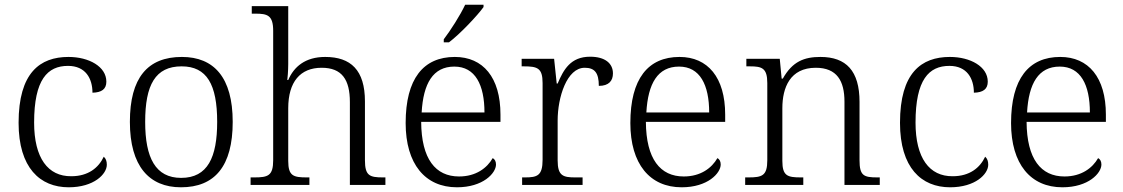

<svg xmlns="http://www.w3.org/2000/svg" viewBox="-20 -786 4772 816"><path d="M272 10C379 10 434 -46 434 -86C434 -101 430 -112 421 -120C399 -73 355 -37 283 -37C184 -36 125 -114 125 -265C125 -448 182 -506 269 -506C344 -506 373 -452 373 -392C412 -393 432 -407 432 -439C432 -503 358 -544 271 -544C150 -544 59 -477 59 -264C59 -73 150 10 272 10Z M749 10C893 10 969 -80 969 -268C969 -457 889 -544 753 -544C607 -544 532 -455 532 -268C532 -80 614 10 749 10ZM750 -30C641 -30 597 -115 597 -268C597 -425 640 -504 752 -504C859 -504 903 -427 903 -268C903 -118 863 -30 750 -30Z M1045 0H1295V-32H1284C1227 -32 1205 -38 1205 -102V-326C1205 -438 1256 -498 1347 -498C1433 -498 1467 -448 1467 -352V0H1618V-32H1608C1551 -32 1531 -39 1531 -105V-355C1531 -488 1471 -544 1362 -544C1277 -544 1229 -502 1205 -446H1201C1202 -451 1205 -486 1205 -514V-760H1050V-728H1065C1117 -728 1141 -721 1141 -655V-105C1141 -39 1119 -32 1061 -32H1045Z M1866 -619V-606H1888C1936 -642 2010 -721 2035 -756V-766H1957C1936 -721 1895 -657 1866 -619ZM1922 10C2033 10 2088 -50 2088 -87C2088 -101 2082 -110 2074 -114C2050 -72 2003 -36 1931 -36C1831 -36 1771 -110 1770 -268H2107V-299C2107 -457 2033 -544 1913 -544C1779 -544 1704 -451 1704 -263C1704 -89 1787 10 1922 10ZM2039 -308H1772C1779 -431 1820 -503 1911 -503C2000 -503 2039 -425 2039 -308Z M2199 0H2456V-32H2425C2374 -32 2350 -38 2350 -104V-274C2350 -372 2389 -498 2465 -498C2507 -498 2525 -477 2525 -421C2568 -421 2585 -443 2585 -474C2585 -517 2551 -545 2488 -545C2405 -545 2375 -490 2350 -431H2346L2335 -536H2197V-504H2206C2264 -504 2286 -497 2286 -433V-107C2286 -39 2263 -32 2211 -32H2199Z M2877 10C2988 10 3043 -50 3043 -87C3043 -101 3037 -110 3029 -114C3005 -72 2958 -36 2886 -36C2786 -36 2726 -110 2725 -268H3062V-299C3062 -457 2988 -544 2868 -544C2734 -544 2659 -451 2659 -263C2659 -89 2742 10 2877 10ZM2994 -308H2727C2734 -431 2775 -503 2866 -503C2955 -503 2994 -425 2994 -308Z M3147 0H3394V-32H3384C3327 -32 3305 -38 3305 -102V-326C3305 -414 3338 -498 3447 -498C3537 -498 3569 -442 3569 -354V0H3719V-32H3709C3651 -32 3633 -39 3633 -105V-353C3633 -485 3576 -544 3467 -544C3398 -544 3348 -525 3307 -452H3302L3294 -536H3152V-504H3167C3218 -504 3241 -497 3241 -433V-105C3241 -39 3219 -32 3161 -32H3147Z M4018 10C4125 10 4180 -46 4180 -86C4180 -101 4176 -112 4167 -120C4145 -73 4101 -37 4029 -37C3930 -36 3871 -114 3871 -265C3871 -448 3928 -506 4015 -506C4090 -506 4119 -452 4119 -392C4158 -393 4178 -407 4178 -439C4178 -503 4104 -544 4017 -544C3896 -544 3805 -477 3805 -264C3805 -73 3896 10 4018 10Z M4495 10C4606 10 4661 -50 4661 -87C4661 -101 4655 -110 4647 -114C4623 -72 4576 -36 4504 -36C4404 -36 4344 -110 4343 -268H4680V-299C4680 -457 4606 -544 4486 -544C4352 -544 4277 -451 4277 -263C4277 -89 4360 10 4495 10ZM4612 -308H4345C4352 -431 4393 -503 4484 -503C4573 -503 4612 -425 4612 -308Z"/></svg>

Font: Noto Serif Bengali Light
Style: Regular
Weight: 300
Designer: Juan Bruce, Universal Thirst, Indian Type Foundry and the Monotype Design Team.
Foundry: Monotype Imaging Inc.
Version: Version 2.003